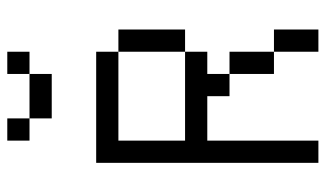

<svg xmlns="http://www.w3.org/2000/svg" viewBox="-208 -708 915 540"><g transform="rotate(-90 250.0 -437.5)"><path d="M187.5 -812.5H125V-875H187.5ZM62.5 -625H375V-562.5H125V-375H375V-312.5H312.5V-250H250V-312.5H125V0H62.5ZM187.5 -812.5H312.5V-750H187.5ZM312.5 -250H375V-125H312.5ZM312.5 -875H375V-812.5H312.5ZM375 -125H437.5V0H375ZM375 -562.5H437.5V-375H375Z"/></g></svg>

Font: ChillBitmapSE 16px
Style: Regular
Weight: 400
Designer: Designed by Warren2060
Foundry: ChillType
Version: Version 1.000